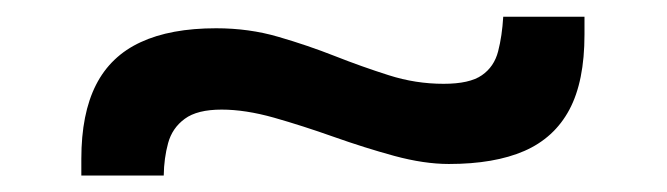

<svg xmlns="http://www.w3.org/2000/svg" viewBox="-20 -521 809 233"><path d="M524.7 -322Q494.7 -322 458.5 -331.8Q422.3 -341.7 384.8 -355Q347.3 -368.3 312.5 -378.2Q277.7 -388 249 -388Q219.3 -388 204.2 -376.8Q189 -365.7 184 -347.3Q179 -329 178.7 -308H78.7V-328.3Q78.7 -383 96.5 -418Q114.3 -453 150.7 -469.8Q187 -486.7 242.3 -486.7Q282.3 -486.7 317.8 -476.3Q353.3 -466 386.3 -453Q419.3 -440 451.8 -429.7Q484.3 -419.3 518.3 -419.3Q550 -419.3 564.8 -429.7Q579.7 -440 584.5 -458.7Q589.3 -477.3 590.7 -500.7H689.3V-479Q689.3 -422.3 671 -388Q652.7 -353.7 616.3 -337.8Q580 -322 524.7 -322Z"/></svg>

Font: Matangi Light
Style: Regular
Weight: 300
Designer: Prashant Pant
Foundry: The Graphic Ant
Version: Version 3.002